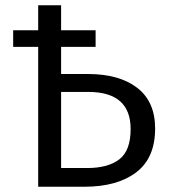

<svg xmlns="http://www.w3.org/2000/svg" viewBox="-20 -709 640 729"><path d="M314 -428Q433 -428 501 -375.5Q569 -323 569 -221Q569 -109 497 -54.5Q425 0 301 0H125V-531H30V-594H125V-689H212V-594H343V-531H212V-428ZM311 -71Q390 -71 433 -104Q476 -137 476 -219Q476 -360 315 -360H212V-71Z"/></svg>

Font: Fira Mono
Style: Regular
Weight: 400
Designer: Carrois Corporate & Edenspiekermann AG
Foundry: Carrois Corporate GbR & Edenspiekermann AG
Version: Version 3.206;PS 003.206;hotconv 1.0.70;makeotf.lib2.5.58329